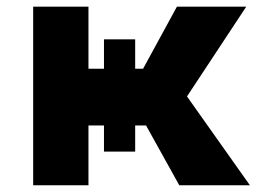

<svg xmlns="http://www.w3.org/2000/svg" viewBox="-20 -548 759 568"><path d="M78.1 0V-528.3H241.7V-344.7H287.6V-431.6H379.9V-344.7H403.3L503.4 -528.3H708.5L533.2 -262.7L719.2 0H510.3L412.1 -176.8H379.9V-99.6H287.6V-176.8H241.7V0Z"/></svg>

Font: Bert Sans Black
Style: Regular
Weight: 900
Designer: Christian Robertson, Adam Twardoch, & Cristiano Sobral
Foundry: Google
Version: Version 12.135;January 10, 2020;FontCreator 12.0.0.2547 64-b